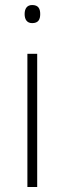

<svg xmlns="http://www.w3.org/2000/svg" viewBox="-20 -744 257 764"><path d="M108 -724C87 -724 78 -709 78 -688C78 -667 87 -652 108 -652C133 -652 140 -667 140 -688C140 -709 133 -724 108 -724ZM128 -530H89V0H128Z"/></svg>

Font: Noto Sans Cherokee ExtraLight
Style: Regular
Weight: 200
Designer: Monotype Design Team
Foundry: Monotype Imaging Inc.
Version: Version 2.001